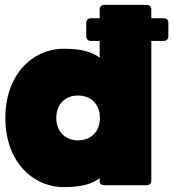

<svg xmlns="http://www.w3.org/2000/svg" viewBox="-20 -760 711 788"><path d="M334 -665V-612C334 -599 341 -592 354 -592H389V-523C362 -545 317 -560 243 -560C113 -560 2 -454 2 -276C2 -98 113 8 243 8C317 8 362 -7 389 -29V-15C389 -6 396 0 409 0H581C594 0 601 -7 601 -20V-592H651C664 -592 671 -599 671 -612V-665C671 -678 664 -685 651 -685H601V-720C601 -733 594 -740 581 -740H409C396 -740 389 -733 389 -720V-685H354C341 -685 334 -678 334 -665ZM211 -276C211 -336 251 -368 300 -368C351 -368 390 -335 390 -276C390 -217 351 -184 300 -184C251 -184 211 -217 211 -276Z"/></svg>

Font: Malmofest Black-Rounded
Style: Regular
Weight: 800
Designer: Jonny Pinhorn (Poppins), Kolossal
Version: Version 1.004;Glyphs 3.1.2 (3151)